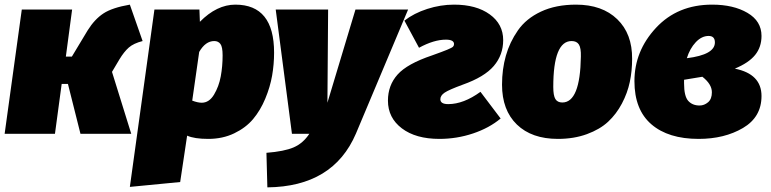

<svg xmlns="http://www.w3.org/2000/svg" viewBox="-28 -577 3325 828"><path d="M532 -557 587 -400Q548 -390 527.5 -372Q507 -354 487 -321L455 -267L538 0H319L265 -215H238L209 0H-8L66 -536H283L256 -333H282L350 -446Q380 -494 418 -519Q456 -544 532 -557Z M532 229 638 -536H832L834 -483Q907 -557 987 -557Q1154 -557 1154 -350Q1154 -300 1145.5 -251Q1137 -202 1116 -151.5Q1095 -101 1063.5 -63.5Q1032 -26 982 -2Q932 22 870 22Q810 22 779 8L749 208ZM842 -134Q874 -134 895 -169Q916 -204 924 -247.5Q932 -291 932 -338Q932 -375 922.5 -387.5Q913 -400 896 -400Q858 -400 831 -353L801 -143Q825 -134 842 -134Z M1732 -536 1507 -1Q1409 228 1125 231L1121 82Q1198 76 1238.5 58.5Q1279 41 1306 0H1231L1161 -536H1387L1384 -134L1505 -536Z M1930 -557Q2026 -557 2084 -515Q2142 -473 2142 -404Q2142 -340 2101.5 -292.5Q2061 -245 1968 -212Q1908 -190 1889.5 -177.5Q1871 -165 1871 -149Q1871 -128 1905 -128Q1971 -128 2044 -181L2131 -66Q2082 -25 2012 -1.5Q1942 22 1867 22Q1765 22 1705 -23.5Q1645 -69 1645 -143Q1645 -209 1686.5 -255.5Q1728 -302 1835 -338Q1880 -354 1900.5 -362.5Q1921 -371 1925.5 -375.5Q1930 -380 1930 -387Q1930 -406 1895 -406Q1843 -406 1779 -371L1716 -488Q1757 -520 1814.5 -538.5Q1872 -557 1930 -557Z M2378 22Q2265 22 2201 -40Q2137 -102 2137 -212Q2137 -278 2153.5 -336.5Q2170 -395 2205.5 -446Q2241 -497 2305 -527Q2369 -557 2456 -557Q2569 -557 2634 -494Q2699 -431 2698 -323Q2698 -271 2688 -223.5Q2678 -176 2654 -130.5Q2630 -85 2594.5 -52Q2559 -19 2503 1.5Q2447 22 2378 22ZM2397 -135Q2474 -135 2477 -333Q2478 -370 2468.5 -385Q2459 -400 2437 -400Q2358 -400 2358 -202Q2358 -165 2367 -150Q2376 -135 2397 -135Z M3043 -557Q3135 -557 3195.5 -521.5Q3256 -486 3256 -422Q3256 -374 3228.5 -340Q3201 -306 3141 -281Q3256 -258 3256 -163Q3256 -72 3176 -25Q3096 22 2985 22Q2854 22 2781 -41Q2708 -104 2708 -227Q2708 -357 2801 -457Q2894 -557 3043 -557ZM3028 -422Q2998 -422 2972.5 -395Q2947 -368 2934 -326Q3055 -341 3055 -394Q3055 -422 3028 -422ZM3001 -246Q2941 -236 2922 -233V-218Q2922 -162 2940 -142Q2958 -122 2989 -122Q3009 -122 3025.5 -136Q3042 -150 3042 -179Q3042 -214 3001 -246Z"/></svg>

Font: Fira Sans Ultra
Style: Italic
Weight: 950
Italic angle: -8°
Designer: Carrois Corporate & Edenspiekermann AG
Foundry: Carrois Corporate GbR & Edenspiekermann AG
Version: Version 4.203;PS 004.203;hotconv 1.0.88;makeotf.lib2.5.64775